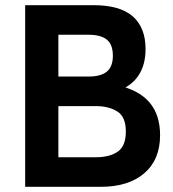

<svg xmlns="http://www.w3.org/2000/svg" viewBox="-20 -720 666 740"><path d="M77 0V-700H341Q442.5 -700 491.8 -656.8Q541 -613.5 541 -531Q541 -469.5 513.2 -428.2Q485.5 -387 430 -368V-392Q514 -374 555.5 -326Q597 -278 597 -199Q597 -104.5 536 -52.2Q475 0 369 0ZM205 -114H350Q402.5 -114 433.8 -135.5Q465 -157 465 -213Q465 -270 432 -290.5Q399 -311 350 -311H205ZM205 -425H322Q368.5 -425 391.8 -444Q415 -463 415 -505Q415 -548.5 391.8 -567.2Q368.5 -586 322 -586H205Z"/></svg>

Font: Cabin Resolve
Style: Bold-Resolve
Weight: 700
Designer: Pablo Impallari
Foundry: Pablo Impallari. http://www.impallari.com Igino Marini. http://www.ikern.com
Version: Version 3.001